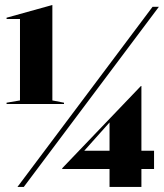

<svg xmlns="http://www.w3.org/2000/svg" viewBox="-20 -739 648 759"><path d="M6 -333 59 -342V-664H6V-669L186 -719H187V-342L233 -333V-328H6ZM583 -712H608L74 0H49ZM413 -71H226V-74L537 -399H539V-143H589V-71H539V0H413ZM413 -143V-255L313 -143Z"/></svg>

Font: Nyght Serif Bold
Style: Regular
Weight: 700
Designer: Maksym Kobuzan
Version: Version 0.410